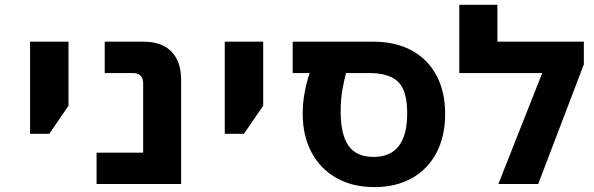

<svg xmlns="http://www.w3.org/2000/svg" viewBox="-20 -762 2461 795"><path d="M184.1 -208H104.5V-589.4H263.7V-324.2Z M730 0H379.9V-129.9H572.8V-416Q572.8 -459.5 529.8 -459.5H413.6V-589.4H573.7Q649.9 -589.4 689.9 -548.3Q730 -507.3 730 -431.6Z M990.2 -208H910.6V-589.4H1069.8V-324.2Z M1530.8 12.7Q1439.9 12.7 1373.3 -24.9Q1306.6 -62.5 1270 -130.9Q1233.4 -199.2 1233.4 -291.5Q1233.4 -336.4 1241.5 -379.2Q1249.5 -421.9 1262.2 -459.5H1191.9V-589.4H1524.9Q1619.1 -589.4 1685.8 -552.5Q1752.4 -515.6 1787.8 -448.7Q1823.2 -381.8 1823.2 -290.5Q1823.2 -197.3 1787.1 -129.2Q1751 -61 1685.3 -24.2Q1619.6 12.7 1530.8 12.7ZM1526.9 -112.3Q1666 -112.3 1666 -292.5Q1666 -388.7 1627.7 -424.1Q1589.4 -459.5 1509.8 -459.5H1412.6Q1407.2 -439.5 1398.9 -397.2Q1390.6 -355 1390.6 -298.3Q1390.6 -206.5 1422.6 -159.4Q1454.6 -112.3 1526.9 -112.3Z M2039.6 -742.2V-589.4H2397.5V-495.6L2208.5 0H2043.5L2225.1 -459.5H1881.8V-742.2Z"/></svg>

Font: Lunasima
Style: Bold
Weight: 700
Designer: The DocRepair Project, Monotype Design Team
Foundry: Google
Version: Version 2.009